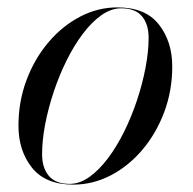

<svg xmlns="http://www.w3.org/2000/svg" viewBox="-20 -490 522 520"><path d="M178.5 10Q103 10 66.5 -36Q30 -82 30 -149.5Q30 -215 51.8 -273Q73.5 -331 111 -375.2Q148.5 -419.5 196.8 -444.8Q245 -470 298 -470Q374 -470 410.2 -423.8Q446.5 -377.5 446.5 -310Q446.5 -244.5 424.8 -186.5Q403 -128.5 365.5 -84.2Q328 -40 279.8 -15Q231.5 10 178.5 10ZM168.5 8Q196 8 222.2 -10.8Q248.5 -29.5 272.5 -61.5Q296.5 -93.5 316.5 -134Q336.5 -174.5 351.2 -219Q366 -263.5 374.2 -307Q382.5 -350.5 382.5 -387.5Q382.5 -424.5 364.5 -446Q346.5 -467.5 308 -467.5Q281 -467.5 254.5 -448.8Q228 -430 204 -398Q180 -366 160 -325.5Q140 -285 125.2 -240.5Q110.5 -196 102.2 -152.8Q94 -109.5 94 -72Q94 -35.5 112.2 -13.8Q130.5 8 168.5 8Z"/></svg>

Font: Bodoni Moda 96pt
Style: Italic
Weight: 400
Italic angle: -13°
Version: Version 2.004